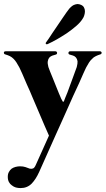

<svg xmlns="http://www.w3.org/2000/svg" viewBox="-42 -708 531 965"><path d="M138.7 119.1Q155.3 83 204.1 -26.4Q196.3 -44.9 182.6 -75.2Q169.9 -106.4 154.3 -141.6Q138.7 -177.7 123 -214.8Q107.4 -252.9 92.8 -284.2Q79.1 -316.4 69.3 -338.9Q58.6 -361.3 55.7 -368.2Q47.9 -382.8 41 -393.6Q34.2 -404.3 26.4 -412.1Q17.6 -420.9 7.8 -425.8Q-2 -430.7 -15.6 -434.6Q-19.5 -435.5 -21.5 -438.5Q-22.5 -440.4 -22.5 -442.4Q-22.5 -442.4 -22.5 -443.4Q-22.5 -446.3 -20.5 -448.2Q-17.6 -450.2 -13.7 -450.2Q69.3 -450.2 236.3 -450.2Q239.3 -450.2 242.2 -448.2Q244.1 -446.3 245.1 -443.4Q245.1 -440.4 244.1 -437.5Q242.2 -434.6 238.3 -433.6Q230.5 -431.6 221.7 -428.7Q212.9 -425.8 206.1 -418.9Q200.2 -412.1 198.2 -400.4Q196.3 -389.6 201.2 -371.1Q204.1 -363.3 210 -347.7Q215.8 -332 223.6 -314.5Q231.4 -295.9 239.3 -275.4Q247.1 -255.9 253.9 -239.3Q260.7 -223.6 265.6 -211.9Q271.5 -201.2 272.5 -199.2Q275.4 -193.4 279.3 -199.2Q280.3 -203.1 285.2 -214.8Q290 -226.6 296.9 -243.2Q302.7 -260.7 310.5 -280.3Q318.4 -299.8 324.2 -317.4Q331.1 -335 335.9 -349.6Q341.8 -364.3 343.8 -371.1Q348.6 -389.6 347.7 -400.4Q345.7 -412.1 339.8 -418.9Q334 -425.8 325.2 -428.7Q316.4 -431.6 308.6 -433.6Q304.7 -434.6 302.7 -437.5Q301.8 -440.4 301.8 -443.4Q302.7 -446.3 304.7 -448.2Q306.6 -450.2 310.5 -450.2Q360.4 -450.2 460.9 -450.2Q463.9 -450.2 465.8 -448.2Q468.8 -446.3 468.8 -443.4Q468.8 -442.4 468.8 -442.4Q468.8 -440.4 467.8 -438.5Q465.8 -435.5 461.9 -434.6Q449.2 -430.7 439.5 -425.8Q428.7 -420.9 420.9 -412.1Q412.1 -404.3 405.3 -393.6Q398.4 -382.8 390.6 -368.2Q387.7 -362.3 377.9 -340.8Q368.2 -320.3 355.5 -290Q341.8 -259.8 325.2 -224.6Q309.6 -189.5 293.9 -154.3Q278.3 -119.1 264.6 -88.9Q251 -57.6 241.2 -37.1Q212.9 27.3 155.3 155.3Q138.7 192.4 117.2 214.8Q94.7 237.3 61.5 237.3Q49.8 237.3 38.1 234.4Q27.3 231.4 17.6 223.6Q8.8 217.8 2.9 207Q-2.9 196.3 -2.9 180.7Q-2.9 166 2.9 156.2Q7.8 146.5 16.6 139.6Q25.4 133.8 36.1 130.9Q47.9 127.9 58.6 127.9Q74.2 127.9 85.9 131.8Q97.7 136.7 107.4 139.6Q116.2 141.6 124 138.7Q131.8 135.7 138.7 119.1ZM189.5 -495.1Q192.4 -499 202.1 -512.7Q210.9 -526.4 222.7 -543.9Q235.4 -561.5 248 -581.1Q261.7 -600.6 272.5 -617.2Q284.2 -633.8 292 -645.5Q299.8 -656.2 300.8 -657.2Q305.7 -665 313.5 -671.9Q320.3 -678.7 328.1 -682.6Q336.9 -686.5 345.7 -687.5Q347.7 -687.5 348.6 -687.5Q356.4 -687.5 365.2 -683.6Q376 -678.7 379.9 -670.9Q384.8 -662.1 384.8 -652.3Q384.8 -651.4 384.8 -650.4Q384.8 -641.6 381.8 -631.8Q378.9 -621.1 373 -613.3Q362.3 -595.7 340.8 -577.1Q319.3 -558.6 293.9 -541Q268.6 -524.4 243.2 -509.8Q216.8 -495.1 197.3 -486.3Q194.3 -485.4 192.4 -485.4Q190.4 -485.4 189.5 -487.3Q187.5 -488.3 187.5 -490.2Q187.5 -492.2 189.5 -495.1Z"/></svg>

Font: Mermaid
Style: Bold
Weight: 400
Designer: Scott Simpson
Version: Version 1.001